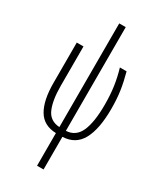

<svg xmlns="http://www.w3.org/2000/svg" viewBox="-243 -844 978 1162"><g transform="rotate(30 246.0 -262.5)"><path d="M272.9 -759.8V-35.2Q340.8 -38.6 369.4 -103.5Q397.9 -168.5 397.9 -290Q397.9 -358.9 389.6 -416Q381.3 -473.1 364.3 -530.8H411.1Q428.2 -468.3 436.5 -412.4Q444.8 -356.4 444.8 -288.1Q444.8 -147 403.8 -71.8Q362.8 3.4 272.9 6.8V234.9H227.5V6.8Q141.1 4.4 102.1 -61.3Q63 -127 63 -250V-530.8H109.9V-255.9Q109.9 -155.8 135 -97.4Q160.2 -39.1 227.5 -35.2V-759.8Z"/></g></svg>

Font: Open Sans Condensed Light
Style: Regular
Weight: 300
Width: 3
Designer: Monotype Design Team
Foundry: Monotype Imaging Inc.
Version: Version 3.003; ttfautohint (v1.8.4)